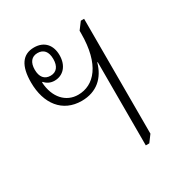

<svg xmlns="http://www.w3.org/2000/svg" viewBox="-137 -654 719 760"><g transform="rotate(-30 222.5 -274.5)"><path d="M313 4H329L352 -27V-552H337L313 -520V-508C313 -366 255 -303 182 -303C127 -303 86 -346 82 -417L85 -418C95 -406 110 -398 129 -398C168 -398 196 -428 196 -476C196 -521 171 -553 123 -553C70 -553 44 -514 44 -439C44 -341 95 -275 182 -275C251 -275 294 -315 311 -377L313 -376ZM125 -423C97 -423 82 -442 82 -475C82 -508 97 -527 124 -527C152 -527 167 -509 167 -475C167 -442 152 -423 125 -423Z"/></g></svg>

Font: Noto Serif Thai Condensed ExtraLight
Style: Regular
Weight: 200
Width: 3
Designer: Monotype Design Team
Foundry: Monotype Imaging Inc.
Version: Version 2.002